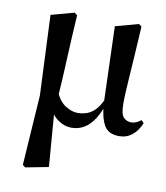

<svg xmlns="http://www.w3.org/2000/svg" viewBox="-78 -533 702 811"><g transform="rotate(10 273.0 -128.0)"><path d="M73 203 93 -98 78 -441 177 -468 189 -459Q186 -413 183.5 -366.5Q181 -320 179 -274Q177 -228 174.5 -182.5Q172 -137 169 -94L162 -76L183 193L84 212ZM452 13Q405 13 387 -19.5Q369 -52 365 -108L364 -130L354 -441L453 -468L465 -459Q461 -387 457.5 -334Q454 -281 451.5 -243Q449 -205 447.5 -176.5Q446 -148 446 -126Q446 -80 459.5 -66.5Q473 -53 492 -53Q503 -53 513.5 -57.5Q524 -62 534 -70L545 -59Q531 -25 507.5 -6Q484 13 452 13ZM248 13Q214 13 184 -10.5Q154 -34 139 -82L150 -101L165 -128Q184 -86 211 -69.5Q238 -53 263 -53Q284 -53 304 -60.5Q324 -68 341 -87.5Q358 -107 372 -142L385 -127L379 -125Q365 -77 345.5 -46.5Q326 -16 301.5 -1.5Q277 13 248 13Z"/></g></svg>

Font: Source Serif 4 60pt SemiBold
Style: Regular
Weight: 600
Version: Version 4.004;hotconv 1.0.116;makeotfexe 2.5.65601